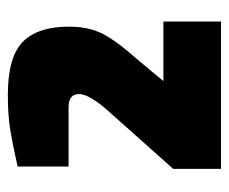

<svg xmlns="http://www.w3.org/2000/svg" viewBox="-67 -797 584 490"><g transform="rotate(-90 225.0 -552.0)"><path d="M39 -402 187 -568Q206 -589 218 -609Q230 -629 230 -642Q230 -669 196 -669H45V-799Q98 -811 136.5 -817.5Q175 -824 228 -824Q324 -824 363 -786Q402 -748 402 -668Q402 -618 384 -582.5Q366 -547 318 -493L263 -427H415V-280H39Z"/></g></svg>

Font: Exo Black
Style: Regular
Weight: 900
Designer: Natanael Gama
Foundry: Natanael Gama
Version: Version 1.500; ttfautohint (v1.6)